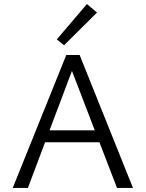

<svg xmlns="http://www.w3.org/2000/svg" viewBox="-20 -930 721 950"><path d="M460 -868 297 -706 261 -735 410 -910ZM559 0 472 -226H203L118 0H43L308 -658H374L638 0ZM225 -285H449L336 -579Z"/></svg>

Font: EauTestInfant
Style: Regular
Weight: 400
Designer: Christian Thalmann (Catharsis Fonts)
Version: Version 0.001;PS 000.001;hotconv 1.0.88;makeotf.lib2.5.64775